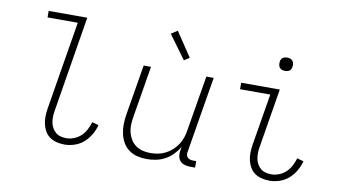

<svg xmlns="http://www.w3.org/2000/svg" viewBox="-75 -926 1951 1107"><g transform="rotate(10 900.0 -372.0)"><path d="M354 8Q331 8 308.5 2.5Q286 -3 268 -15.5Q250 -28 239 -47Q228 -66 223 -88Q218 -110 218.5 -133.5Q219 -157 223 -181L308 -697H131V-735H357L265 -174Q262 -157 261.5 -139.5Q261 -122 264 -105.5Q267 -89 275 -74.5Q283 -60 295 -49.5Q307 -39 324 -34.5Q341 -30 358 -30Q381 -30 403.5 -39Q426 -48 443.5 -64.5Q461 -81 472 -102.5Q483 -124 490 -147L528 -136Q521 -108 505 -80.5Q489 -53 466 -32.5Q443 -12 413 -2Q383 8 354 8Z M836 8Q807 8 780 1.5Q753 -5 731 -21Q709 -37 695.5 -60.5Q682 -84 676 -111.5Q670 -139 670.5 -168Q671 -197 676 -226L725 -520H768L718 -219Q714 -196 713 -172.5Q712 -149 717.5 -127Q723 -105 734.5 -86Q746 -67 764 -54Q782 -41 804 -35.5Q826 -30 850 -30Q872 -30 894 -34Q916 -38 937 -48.5Q958 -59 976.5 -75.5Q995 -92 1007.5 -111.5Q1020 -131 1027.5 -153Q1035 -175 1038 -197L1092 -520H1135L1061 -74Q1059 -65 1060.5 -56.5Q1062 -48 1067.5 -42Q1073 -36 1081 -33Q1089 -30 1098 -30H1119V8H1091Q1074 8 1058 3.5Q1042 -1 1031.5 -12.5Q1021 -24 1018 -40.5Q1015 -57 1018 -74L1022 -96Q1007 -71 987 -50.5Q967 -30 942 -16.5Q917 -3 890 2.5Q863 8 836 8ZM948 -590 847 -728 884 -752 979 -610Z M1554 8Q1531 8 1508.5 2.5Q1486 -3 1468 -15.5Q1450 -28 1439 -47Q1428 -66 1423 -88Q1418 -110 1418.5 -133.5Q1419 -157 1423 -181L1473 -482H1296V-520H1522L1465 -174Q1462 -157 1461.5 -139.5Q1461 -122 1464 -105.5Q1467 -89 1475 -74.5Q1483 -60 1495 -49.5Q1507 -39 1524 -34.5Q1541 -30 1558 -30Q1581 -30 1603.5 -39Q1626 -48 1643.5 -64.5Q1661 -81 1672 -102.5Q1683 -124 1690 -147L1728 -136Q1721 -108 1705 -80.5Q1689 -53 1666 -32.5Q1643 -12 1613 -2Q1583 8 1554 8ZM1533 -631Q1523 -631 1514.5 -634Q1506 -637 1500.5 -644Q1495 -651 1494 -660.5Q1493 -670 1494 -680Q1495 -686 1498 -692Q1501 -698 1507 -702Q1513 -706 1519.5 -707.5Q1526 -709 1532 -709Q1542 -709 1550.5 -706Q1559 -703 1564.5 -696Q1570 -689 1571.5 -679.5Q1573 -670 1571 -660Q1570 -654 1567 -648Q1564 -642 1558.5 -638Q1553 -634 1546 -632.5Q1539 -631 1533 -631Z"/></g></svg>

Font: Iosevka Extralight Extended
Style: Italic
Weight: 200
Width: 7
Italic angle: -9°
Monospace: yes
Designer: Belleve Invis
Foundry: Belleve Invis
Version: Version 32.5.0; ttfautohint (v1.8.4)